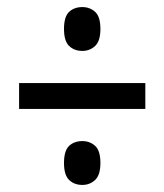

<svg xmlns="http://www.w3.org/2000/svg" viewBox="-20 -629 465 543"><path d="M213 -485Q190 -485 175.5 -499Q161 -513 161 -547Q161 -582 175.5 -595.5Q190 -609 213 -609Q234 -609 249 -595.5Q264 -582 264 -547Q264 -513 249 -499Q234 -485 213 -485ZM34 -321V-394H391V-321ZM213 -106Q190 -106 175.5 -120Q161 -134 161 -168Q161 -203 175.5 -216.5Q190 -230 213 -230Q234 -230 249 -216.5Q264 -203 264 -168Q264 -134 249 -120Q234 -106 213 -106Z"/></svg>

Font: Noto Serif ExtraCondensed Black
Style: Regular
Weight: 900
Width: 2
Designer: Monotype Design Team
Foundry: Monotype Imaging Inc.
Version: Version 2.015; ttfautohint (v1.8.4.7-5d5b)